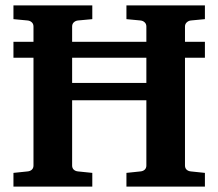

<svg xmlns="http://www.w3.org/2000/svg" viewBox="-20 -691 809 711"><path d="M738.8 0H448.2V-50.8L500 -56.2Q509.8 -57.1 515.9 -62.7Q522 -68.4 522 -78.1V-319.8H247.1V-78.1Q247.1 -68.4 253.2 -62.7Q259.3 -57.1 269 -56.2L321.8 -50.8V0H29.8V-50.8L82 -56.2Q91.8 -57.1 97.9 -62.7Q104 -68.4 104 -78.1V-477.1H29.8V-536.1H104V-592.8Q104 -602.5 97.7 -608.4Q91.3 -614.3 82 -615.2L29.8 -620.1V-670.9H321.8V-620.1L269 -615.2Q259.8 -614.3 253.4 -608.4Q247.1 -602.5 247.1 -592.8V-536.1H522V-592.8Q522 -602.5 515.6 -608.4Q509.3 -614.3 500 -615.2L448.2 -620.1V-670.9H738.8V-620.1L687 -615.2Q678.2 -614.3 671.6 -608.2Q665 -602.1 665 -592.8V-536.1H738.8V-477.1H665V-78.1Q665 -68.4 671.1 -62.7Q677.2 -57.1 687 -56.2L738.8 -50.8ZM247.1 -383.8H522V-477.1H247.1Z"/></svg>

Font: Veleka
Style: Bold
Weight: 700
Designer: Stefan Peev, Context Ltd, 2016; SIL International, 1997-2014.
Foundry: Stefan Peev, Context Ltd, 2016
Version: Version 1.000